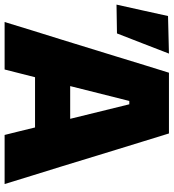

<svg xmlns="http://www.w3.org/2000/svg" viewBox="-39 -773 753 833"><g transform="rotate(90 337.5 -356.5)"><path d="M16.5 0Q34 -57 53.5 -120.8Q73 -184.5 91 -241L166.5 -486Q187 -552.5 203.2 -605.8Q219.5 -659 236.5 -713H500Q517.5 -656.5 533.8 -603.5Q550 -550.5 570 -486L645 -241Q663.5 -181.5 682.8 -119.2Q702 -57 719.5 0H506.5Q498.5 -32 490.2 -65.5Q482 -99 474 -132H256Q247.5 -98.5 239 -65Q230.5 -31.5 222.5 0ZM359 -541 294.5 -284.5H436.5L373.5 -541ZM-59 -485.5Q-46.5 -541.5 -34 -597.8Q-21.5 -654 -9.5 -709L153.5 -713Q131 -654.5 109 -598Q87 -541.5 66 -487.5Z"/></g></svg>

Font: Commissioner ExtraBold
Style: Regular
Weight: 800
Designer: Kostas Bartsokas
Foundry: Kostas Bartsokas
Version: Version 1.000; ttfautohint (v1.8.3)